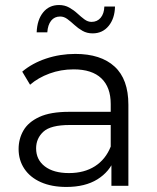

<svg xmlns="http://www.w3.org/2000/svg" viewBox="-20 -747 630 772"><path d="M428 0V-115.6L425.2 -135.5V-328.9Q425.2 -396.3 387.4 -432.2Q349.7 -468.1 275.9 -468.1Q224.7 -468.1 179 -451.3Q133.2 -434.4 100.9 -406.3L69.4 -458.9Q109.2 -492.7 165.3 -511.5Q221.4 -530.2 282.8 -530.2Q385.3 -530.2 440.7 -479.4Q496.2 -428.6 496.2 -326V0ZM246.9 4.7Q187.7 4.7 144.5 -14.4Q101.2 -33.6 78 -68.3Q54.8 -103 54.8 -147.7Q54.8 -188.6 74.3 -222.4Q93.8 -256.2 138.3 -276.8Q182.8 -297.4 258.1 -297.4H439V-244.4H260.5Q183.8 -244.4 154.5 -217.5Q125.2 -190.5 125.2 -150.4Q125.2 -104.8 160.3 -78Q195.4 -51.1 257.6 -51.1Q318.5 -51.1 361.6 -78.5Q404.7 -106 425.2 -157.6L440.8 -108.9Q421 -56.6 371.6 -25.9Q322.2 4.7 246.9 4.7ZM352.4 -612.8Q329.7 -612.8 311.8 -623Q293.9 -633.2 279.3 -646.7Q264.6 -660.2 250.9 -670.4Q237.2 -680.6 221.9 -680.6Q199 -680.6 185.6 -663.8Q172.2 -646.9 170.2 -617H127.4Q129.4 -667.4 153.4 -697.1Q177.4 -726.8 217.4 -726.8Q240.1 -726.8 258.3 -716.6Q276.5 -706.4 291.1 -692.9Q305.7 -679.4 319.4 -669.2Q333.2 -659 347.9 -659Q370.8 -659 384.7 -675.5Q398.6 -692.1 399.6 -720.6H442.4Q441.4 -672.8 416.9 -642.8Q392.4 -612.8 352.4 -612.8Z"/></svg>

Font: Montserrat Thin
Style: Regular
Weight: 100
Designer: Julieta Ulanovsky
Foundry: Julieta Ulanovsky
Version: Version 9.000